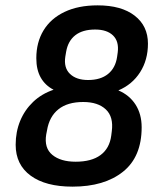

<svg xmlns="http://www.w3.org/2000/svg" viewBox="-20 -686 591 717"><path d="M250.7 11Q150.4 11 94.5 -30Q38.5 -71 38.5 -145.4Q38.5 -193.7 55.3 -234.5Q72.1 -275.3 103.6 -305.4Q135.1 -335.6 180.1 -350.9Q148.8 -366.9 132.2 -396.2Q115.6 -425.6 115.6 -468.5Q115.6 -527.9 142.5 -572.4Q169.5 -616.9 220.9 -641.4Q272.2 -666 344.7 -666Q433.3 -666 482.9 -627.5Q532.5 -589.1 532.5 -523Q532.5 -462.2 503.2 -416.3Q473.9 -370.3 422 -348.4Q463.3 -331 486.2 -295.4Q509 -259.7 509 -210.8Q509 -100.2 439.2 -44.6Q369.5 11 250.7 11ZM262.5 -82.1Q321.9 -82.1 355.5 -107Q389.1 -131.9 395.4 -179.4L397.4 -195.3Q404.7 -249.6 375.3 -277.3Q345.9 -305.1 290.8 -305.1Q232 -305.1 198.1 -277.8Q164.1 -250.6 155.6 -199.2L152.6 -183.9Q144.3 -133.2 175.4 -107.7Q206.4 -82.1 262.5 -82.1ZM308.9 -387.2Q355.7 -387.2 383.5 -409.8Q411.3 -432.3 417.3 -473.8L419.6 -490.2Q424.9 -531.3 402.2 -553.5Q379.4 -575.7 335.3 -575.7Q288.5 -575.7 261.2 -554.4Q233.9 -533 227 -492.8L224 -475.1Q217.4 -433 241.3 -410.1Q265.1 -387.2 308.9 -387.2Z"/></svg>

Font: Sofia Sans Semi Condensed
Style: Italic
Weight: 400
Italic angle: -9°
Designer: Botio Nikoltchev, Ani Petrova
Foundry: lettersoup
Version: Version 4.101